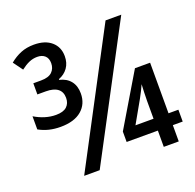

<svg xmlns="http://www.w3.org/2000/svg" viewBox="-127 -856 1006 988"><g transform="rotate(-20 376.5 -361.5)"><path d="M170 0 547 -714H633L255 0ZM143 -278Q110 -278 81 -285Q52 -292 25 -307V-379Q53 -362 82.5 -353Q112 -344 142 -344Q182 -344 201 -361.5Q220 -379 220 -409Q220 -442 198 -459Q176 -476 133 -476H87V-537H129Q171 -537 190 -555.5Q209 -574 209 -603Q209 -630 193.5 -644Q178 -658 152 -658Q128 -658 106.5 -648.5Q85 -639 62 -621L24 -673Q53 -697 85 -710Q117 -723 157 -723Q218 -723 252.5 -693Q287 -663 287 -613Q287 -576 268.5 -550Q250 -524 218 -512V-508Q257 -499 278 -472.5Q299 -446 299 -405Q299 -347 258.5 -312.5Q218 -278 143 -278ZM606 0V-89H435V-146L605 -431H688V-154H742V-89H688V0ZM507 -154H606V-252Q606 -274 607 -298Q608 -322 609 -342Q604 -330 594 -310Q584 -290 575 -274Z"/></g></svg>

Font: Noto Sans Display SemiCondensed Medium
Style: Regular
Weight: 500
Width: 4
Designer: Monotype Design Team
Foundry: Monotype Imaging Inc.
Version: Version 2.003